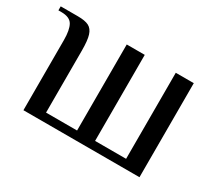

<svg xmlns="http://www.w3.org/2000/svg" viewBox="-95 -650 929 831"><g transform="rotate(30 369.0 -235.0)"><path d="M86 -350Q86 -401 72 -425.5Q58 -450 16 -450H1V-470H86Q123 -470 141.5 -460.5Q160 -451 168 -426Q176 -401 176 -350V-40H331V-470H421V-40H576V-470H666V0H86Z"/></g></svg>

Font: Philosopher
Style: Regular
Weight: 400
Designer: Jovanny Lemonad
Foundry: Jovanny Lemonad
Version: Version 2.000